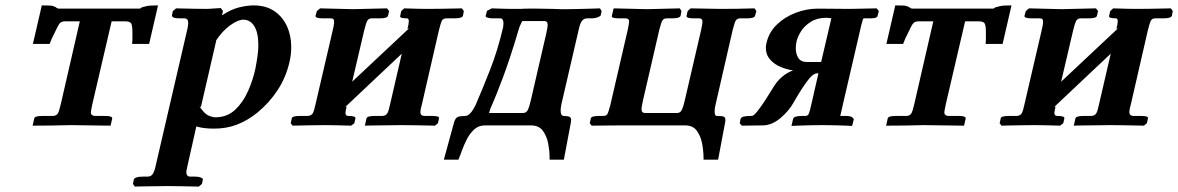

<svg xmlns="http://www.w3.org/2000/svg" viewBox="-20 -465 4369 712"><path d="M322 -77Q320 -66 318.5 -59Q317 -52 317 -47Q317 -37 331 -35H371Q398 -35 396 -25L390 1L241 -1Q212 0 171 0.5Q130 1 101 1L107 -26Q109 -35 137 -35H177Q189 -36 194 -43.5Q199 -51 205 -77L276 -386H223Q208 -386 201.5 -378.5Q195 -371 181 -340Q177 -333 172.5 -323Q168 -313 164 -302H102L135 -445Q169 -445 175.5 -443Q182 -441 186 -439Q192 -433 199 -433H496Q501 -433 501.5 -434.5Q502 -436 507 -438Q513 -440 524.5 -442.5Q536 -445 566 -445L533 -302H470Q471 -310 471 -317.5Q471 -325 471 -330V-346Q471 -370 466.5 -378Q462 -386 442 -386H394Z M807 -424 803 -408Q838 -431 868 -438Q898 -445 920 -445Q966 -445 997 -424Q1028 -403 1044 -368Q1060 -333 1060 -290Q1060 -264 1054 -237Q1041 -179 1010 -131.5Q979 -84 934 -47Q898 -18 859 -3Q820 12 774 12Q754 12 738 10Q722 8 708 4L675 151Q674 158 672.5 163Q671 168 671 173Q671 190 686 190H705Q717 190 725.5 193.5Q734 197 732 202L729 217L717 227Q717 227 695 226.5Q673 226 645 225.5Q617 225 598 225Q585 225 565 225.5Q545 226 525.5 226Q506 226 493 226.5Q480 227 480 227L473 217L476 202Q479 190 509 190H527Q540 190 546.5 180Q553 170 557 151L675 -358Q678 -372 678 -380Q678 -397 663 -397H644Q615 -397 618 -410L621 -424L633 -434Q633 -434 654.5 -433.5Q676 -433 703.5 -432.5Q731 -432 749 -432Q754 -432 766 -433Q778 -434 788.5 -434.5Q799 -435 799 -435ZM782 -315 725 -68 720 -70Q739 -42 754 -36Q769 -30 778 -30Q822 -30 851.5 -57.5Q881 -85 899.5 -126.5Q918 -168 927 -210Q932 -236 935 -257.5Q938 -279 938 -297Q938 -344 923 -368Q908 -392 882 -392Q863 -392 834 -371.5Q805 -351 780 -313Z M1288 -431 1415 -434 1423 -424 1419 -407Q1417 -397 1389 -397H1359Q1347 -397 1342 -388Q1337 -379 1330 -350L1286 -162Q1339 -212 1392 -261.5Q1445 -311 1497 -360L1491 -358Q1496 -376 1496 -386Q1496 -397 1489 -397Q1461 -397 1464 -406L1468 -424L1479 -434Q1479 -434 1494.5 -433.5Q1510 -433 1530.5 -432.5Q1551 -432 1565 -432Q1588 -432 1618 -432.5Q1648 -433 1670.5 -433.5Q1693 -434 1693 -434L1700 -424L1697 -407Q1694 -397 1666 -397H1636Q1623 -397 1618.5 -388Q1614 -379 1607 -350L1545 -80Q1539 -59 1539 -49Q1539 -36 1553 -35H1583Q1611 -35 1608 -26L1604 -8L1593 1Q1593 1 1570.5 0.5Q1548 0 1518 -0.5Q1488 -1 1466 -1Q1450 -1 1427.5 -0.5Q1405 0 1383.5 0Q1362 0 1347.5 0.5Q1333 1 1333 1L1339 -26Q1342 -35 1368 -35H1398Q1412 -36 1417 -46Q1422 -56 1427 -80L1470 -266Q1418 -217 1365.5 -167.5Q1313 -118 1260 -68L1265 -70V-68Q1264 -61 1262.5 -56Q1261 -51 1261 -46Q1261 -35 1272 -35Q1300 -35 1298 -26L1294 -8L1282 1Q1282 1 1265 0.5Q1248 0 1226 -0.5Q1204 -1 1188 -1Q1167 -1 1138 -0.5Q1109 0 1087 0.5Q1065 1 1065 1L1058 -8L1062 -26Q1063 -35 1092 -35H1121Q1135 -36 1140 -45Q1145 -54 1150 -78L1213 -349Q1219 -373 1219 -384Q1219 -392 1216 -394.5Q1213 -397 1205 -397H1176Q1149 -397 1150 -406L1155 -424L1167 -434Z M1779 0Q1755 0 1739 14.5Q1723 29 1712 50Q1701 71 1693.5 92Q1686 113 1680 127H1626L1664 -12Q1669 -28 1678 -31.5Q1687 -35 1705 -35Q1715 -35 1724.5 -45.5Q1734 -56 1743 -74Q1769 -134 1797.5 -206.5Q1826 -279 1846 -365Q1846 -368 1846.5 -371.5Q1847 -375 1847 -379Q1847 -386 1844.5 -391.5Q1842 -397 1834 -397H1807Q1796 -397 1788 -399.5Q1780 -402 1781 -406L1786 -425L1804 -434Q1804 -434 1819 -433.5Q1834 -433 1852 -432.5Q1870 -432 1878 -432H1910Q1923 -433 1940 -433Q1957 -433 1971 -433Q1988 -433 2002.5 -432.5Q2017 -432 2030 -432Q2044 -431 2057.5 -431Q2071 -431 2085 -431Q2097 -431 2117 -431.5Q2137 -432 2157.5 -432.5Q2178 -433 2191.5 -433.5Q2205 -434 2205 -434L2211 -424L2208 -409Q2207 -405 2197 -401Q2187 -397 2176 -397H2159Q2145 -397 2138 -387.5Q2131 -378 2126 -355L2062 -79Q2059 -64 2059 -55Q2059 -44 2062.5 -39.5Q2066 -35 2070 -35Q2087 -35 2092.5 -31.5Q2098 -28 2098 -21Q2098 -20 2097.5 -17Q2097 -14 2097 -11Q2091 22 2084 58Q2077 94 2071 127H2018V117Q2018 95 2013 68Q2008 41 1993.5 20.5Q1979 0 1949 0ZM1796 -54Q1795 -46 1792 -46H1919Q1932 -46 1937.5 -57.5Q1943 -69 1948 -91L2006 -342Q2011 -364 2011 -373Q2011 -387 1998 -387H1918Q1916 -387 1912 -377.5Q1908 -368 1906 -364Q1872 -249 1845 -177.5Q1818 -106 1805 -77Q1802 -70 1799.5 -64.5Q1797 -59 1796 -54Z M2580 -354Q2582 -365 2583.5 -372.5Q2585 -380 2585 -385Q2585 -397 2572 -397H2551Q2525 -397 2526 -406L2530 -424L2541 -434L2652 -432Q2680 -432 2715 -432.5Q2750 -433 2778 -434L2785 -424L2780 -407Q2778 -397 2751 -397H2726Q2714 -397 2709 -389.5Q2704 -382 2697 -354L2634 -79Q2630 -64 2630 -52Q2630 -35 2638 -35Q2657 -35 2663.5 -32.5Q2670 -30 2670 -21Q2670 -15 2669 -11L2643 127H2589V122Q2589 97 2584 69Q2579 41 2564.5 20.5Q2550 0 2521 0H2280L2174 1L2167 -8L2171 -26Q2173 -35 2200 -35H2216Q2228 -35 2232 -41.5Q2236 -48 2243 -74L2308 -355Q2310 -366 2311.5 -373.5Q2313 -381 2313 -385Q2313 -397 2299 -397H2274Q2246 -397 2249 -406L2254 -428L2256 -434L2380 -431Q2406 -432 2440 -432.5Q2474 -433 2501 -434L2507 -424L2504 -407Q2501 -397 2474 -397H2453Q2442 -397 2437 -390Q2432 -383 2425 -355L2364 -91Q2362 -81 2360.5 -73Q2359 -65 2359 -60Q2359 -46 2372 -46H2491Q2503 -46 2508.5 -57.5Q2514 -69 2519 -91Z M2847 -140Q2875 -187 2921 -204Q2899 -207 2875.5 -216.5Q2852 -226 2836 -244Q2820 -262 2820 -288Q2820 -298 2823 -308Q2832 -346 2861 -374Q2890 -402 2930.5 -417.5Q2971 -433 3013 -433L3130 -432Q3152 -432 3181 -433Q3210 -434 3231 -434L3239 -424L3234 -405Q3232 -397 3208 -397H3183Q3180 -397 3174 -372L3106 -79Q3102 -61 3099 -48Q3096 -35 3096 -35H3117Q3135 -35 3141 -29.5Q3147 -24 3146 -22L3140 2Q3140 2 3120 1Q3100 0 3073.5 -0.5Q3047 -1 3029 -1Q3012 -1 2984.5 -0.5Q2957 0 2936 1Q2915 2 2915 2L2921 -24Q2924 -35 2952 -35H2966Q2976 -35 2979.5 -43.5Q2983 -52 2989 -79L3015 -193H3010Q2994 -193 2971 -161Q2948 -129 2923 -85Q2906 -54 2874 -27Q2842 0 2808 0L2731 1L2723 -8L2726 -23Q2728 -31 2739.5 -33Q2751 -35 2761 -35H2768Q2775 -35 2789.5 -53.5Q2804 -72 2820 -97Q2836 -122 2847 -140ZM3025 -235 3063 -397Q3057 -398 3053 -398.5Q3049 -399 3044 -399Q3010 -399 2986.5 -384Q2963 -369 2950.5 -349Q2938 -329 2934 -312Q2931 -299 2931 -286Q2931 -265 2940.5 -250Q2950 -235 2973 -235Z M3487 -77Q3485 -66 3483.5 -59Q3482 -52 3482 -47Q3482 -37 3496 -35H3536Q3563 -35 3561 -25L3555 1L3406 -1Q3377 0 3336 0.5Q3295 1 3266 1L3272 -26Q3274 -35 3302 -35H3342Q3354 -36 3359 -43.5Q3364 -51 3370 -77L3441 -386H3388Q3373 -386 3366.5 -378.5Q3360 -371 3346 -340Q3342 -333 3337.5 -323Q3333 -313 3329 -302H3267L3300 -445Q3334 -445 3340.5 -443Q3347 -441 3351 -439Q3357 -433 3364 -433H3661Q3666 -433 3666.5 -434.5Q3667 -436 3672 -438Q3678 -440 3689.5 -442.5Q3701 -445 3731 -445L3698 -302H3635Q3636 -310 3636 -317.5Q3636 -325 3636 -330V-346Q3636 -370 3631.5 -378Q3627 -386 3607 -386H3559Z M3917 -431 4044 -434 4052 -424 4048 -407Q4046 -397 4018 -397H3988Q3976 -397 3971 -388Q3966 -379 3959 -350L3915 -162Q3968 -212 4021 -261.5Q4074 -311 4126 -360L4120 -358Q4125 -376 4125 -386Q4125 -397 4118 -397Q4090 -397 4093 -406L4097 -424L4108 -434Q4108 -434 4123.5 -433.5Q4139 -433 4159.5 -432.5Q4180 -432 4194 -432Q4217 -432 4247 -432.5Q4277 -433 4299.5 -433.5Q4322 -434 4322 -434L4329 -424L4326 -407Q4323 -397 4295 -397H4265Q4252 -397 4247.5 -388Q4243 -379 4236 -350L4174 -80Q4168 -59 4168 -49Q4168 -36 4182 -35H4212Q4240 -35 4237 -26L4233 -8L4222 1Q4222 1 4199.5 0.5Q4177 0 4147 -0.5Q4117 -1 4095 -1Q4079 -1 4056.5 -0.5Q4034 0 4012.5 0Q3991 0 3976.5 0.5Q3962 1 3962 1L3968 -26Q3971 -35 3997 -35H4027Q4041 -36 4046 -46Q4051 -56 4056 -80L4099 -266Q4047 -217 3994.5 -167.5Q3942 -118 3889 -68L3894 -70V-68Q3893 -61 3891.5 -56Q3890 -51 3890 -46Q3890 -35 3901 -35Q3929 -35 3927 -26L3923 -8L3911 1Q3911 1 3894 0.5Q3877 0 3855 -0.5Q3833 -1 3817 -1Q3796 -1 3767 -0.5Q3738 0 3716 0.5Q3694 1 3694 1L3687 -8L3691 -26Q3692 -35 3721 -35H3750Q3764 -36 3769 -45Q3774 -54 3779 -78L3842 -349Q3848 -373 3848 -384Q3848 -392 3845 -394.5Q3842 -397 3834 -397H3805Q3778 -397 3779 -406L3784 -424L3796 -434Z"/></svg>

Font: Libertinus Serif SemiBold
Style: Italic
Weight: 600
Italic angle: -11.5°
Designer: Philipp H. Poll, Khaled Hosny
Foundry: Caleb Maclennan
Version: Version 7.051;RELEASE